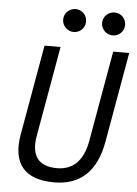

<svg xmlns="http://www.w3.org/2000/svg" viewBox="-60 -942 710 997"><g transform="rotate(5 295.0 -443.0)"><path d="M260.7 9.8C396 9.8 480 -68.4 507.3 -222.7L590.3 -693.4H506.8L423.8 -222.7C405.8 -118.2 353 -64.9 268.1 -64.9C171.9 -64.9 130.9 -119.1 149.4 -222.7L232.4 -693.4H148.9L65.9 -222.7C39.1 -69.8 105.5 9.8 260.7 9.8ZM496.6 -776.9C529.8 -776.9 556.6 -803.7 556.6 -836.9C556.6 -870.1 529.8 -896.5 496.6 -896.5C463.4 -896.5 436.5 -870.1 436.5 -836.9C436.5 -803.7 463.4 -776.9 496.6 -776.9ZM293.5 -776.9C326.2 -776.9 353 -803.7 353 -836.9C353 -870.1 326.2 -896.5 293.5 -896.5C260.3 -896.5 233.4 -870.1 233.4 -836.9C233.4 -803.7 260.3 -776.9 293.5 -776.9Z"/></g></svg>

Font: Cascadia Code PL SemiLight
Style: Italic
Weight: 350
Italic angle: -10°
Monospace: yes
Designer: Aaron Bell
Foundry: Saja Typeworks
Version: Version 2404.023